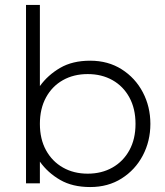

<svg xmlns="http://www.w3.org/2000/svg" viewBox="-20 -740 667 775"><path d="M344 15Q272.5 15 222.8 -13.8Q173 -42.5 141 -87.5V0H85V-720H141V-392.5Q173 -437 222.8 -466Q272.5 -495 344 -495Q416.5 -495 471.2 -460.2Q526 -425.5 556.5 -367.5Q587 -309.5 587 -240Q587 -170.5 556.5 -112.5Q526 -54.5 471.2 -19.8Q416.5 15 344 15ZM334 -39Q390.5 -39 434 -63.8Q477.5 -88.5 502.2 -133.5Q527 -178.5 527 -240Q527 -301.5 502.2 -346.8Q477.5 -392 434 -416.5Q390.5 -441 334 -441Q277.5 -441 234 -416.5Q190.5 -392 165.8 -346.8Q141 -301.5 141 -240Q141 -178.5 165.8 -133.5Q190.5 -88.5 234 -63.8Q277.5 -39 334 -39Z"/></svg>

Font: Geologica Thin
Style: Regular
Weight: 100
Designer: Sindre Bremnes, Frode Helland
Foundry: Monokrom Skriftforlag AS
Version: Version 1.010; ttfautohint (v1.8.4.7-5d5b);gftools[0.9.28]